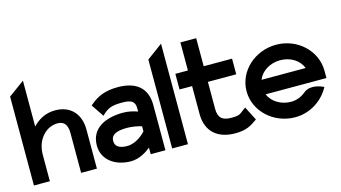

<svg xmlns="http://www.w3.org/2000/svg" viewBox="-77 -927 2149 1210"><g transform="rotate(-15 997.5 -322.5)"><path d="M20 0H124V-171C124 -224 141 -265 166 -293C188 -319 222 -340 265 -340C309 -340 328 -311 328 -260V0H431V-256C431 -352 375 -423 271 -423C206 -423 159 -394 124 -357V-656L20 -580Z M468 -140C468 -47 548 11 651 11C707 11 754 -20 782 -43V0H878V-295C878 -407 809 -462 690 -462C607 -462 555 -438 512 -401L502 -393L557 -311L570 -323C603 -353 632 -361 690 -361C754 -361 775 -347 775 -299V-280C754 -288 719 -298 681 -298C569 -298 468 -255 468 -140ZM575 -141C575 -185 617 -199 681 -199C718 -199 756 -190 775 -184V-151C763 -137 713 -88 654 -88C603 -88 575 -105 575 -141Z M922 0H1025V-656L922 -580Z M1063 -347H1145V-160C1147 -52 1215 11 1332 11C1404 11 1436 -10 1469 -33L1479 -40L1433 -130L1419 -120C1389 -98 1390 -90 1332 -90C1272 -90 1248 -115 1248 -171V-347H1433V-449H1248V-632H1145V-449H1063Z M1468 -226C1468 -95 1584 11 1723 11C1814 11 1895 -38 1940 -111L1949 -126L1933 -133C1932 -133 1864 -164 1819 -126C1792 -104 1760 -90 1723 -90C1657 -90 1600 -126 1579 -177H1976V-224C1976 -356 1862 -462 1723 -462C1584 -462 1468 -357 1468 -226ZM1578 -272C1598 -324 1655 -361 1723 -361C1790 -361 1846 -325 1866 -272Z"/></g></svg>

Font: Charger Sport
Style: Blk
Weight: 900
Designer: Jasper
Foundry: Cannot Into Space Fonts
Version: Version 1.1